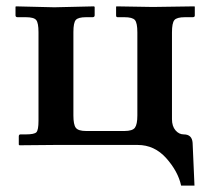

<svg xmlns="http://www.w3.org/2000/svg" viewBox="-20 -456 662 604"><path d="M412.1 -354Q412.1 -383.8 404.5 -392.8Q397 -401.9 371.1 -401.9H350.1Q345.2 -401.9 345.2 -407.2V-434.1L346.2 -436L460.9 -434.1L591.8 -436L592.8 -434.1V-407.2Q592.8 -402.3 586.9 -401.9H562Q536.1 -401.9 528.6 -392.8Q521 -383.8 521 -354V-81.1Q521 -59.1 532 -46.1Q543 -33.2 558.1 -33.2Q584 -33.2 585.9 -6.8L591.8 127.9H549.8Q540 83 502.9 41.5Q465.8 0 413.1 0H151.9L41 1L39.1 -1V-26.9Q39.1 -32.7 43.9 -33.2H61Q87.9 -33.2 94.5 -40Q101.1 -46.9 101.1 -76.2V-355Q101.1 -383.8 94 -392.8Q86.9 -401.9 61 -401.9H35.2Q29.3 -401.9 28.8 -407.2V-434.1L29.8 -436L150.9 -433.1L275.9 -436L277.8 -434.1V-408.2Q277.8 -402.3 272 -401.9H251Q226.1 -401.9 218.5 -393.3Q210.9 -384.8 210.9 -355V-92.8Q210.9 -64 218.5 -54Q226.1 -43.9 251 -43.9H371.1Q397 -43.9 404.5 -54.4Q412.1 -64.9 412.1 -92.8Z"/></svg>

Font: Linux Libertine
Style: Bold
Weight: 700
Designer: Philipp H. Poll
Foundry: Philipp H. Poll
Version: Version 5.0.3